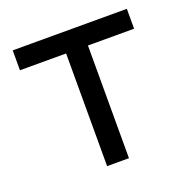

<svg xmlns="http://www.w3.org/2000/svg" viewBox="-102 -637 720 735"><g transform="rotate(-20 257.5 -270.0)"><path d="M302 0H213V-459H25V-540H490V-459H302Z"/></g></svg>

Font: CCSD_manrope Medium
Style: Regular
Weight: 500
Designer: Mikhail Sharanda
Foundry: Mikhail Sharanda
Version: Version 4.503